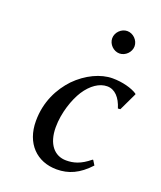

<svg xmlns="http://www.w3.org/2000/svg" viewBox="-125 -732 690 823"><g transform="rotate(20 219.5 -320.5)"><path d="M314 -399C349 -399 375 -371 389 -325L400 -326L439 -408L437 -411C413 -427 369 -439 324 -439C270 -439 208 -410 159 -360C114 -312 77 -244 77 -155C77 -53 140 10 231 10C285 10 331 -10 378 -61L365 -82H362C321 -48 289 -40 256 -40C203 -40 166 -82 166 -159C166 -225 190 -293 215 -332C243 -375 279 -399 314 -399ZM263 -600C263 -573 287 -549 314 -549C341 -549 365 -573 365 -600C365 -627 341 -651 314 -651C287 -651 263 -627 263 -600Z"/></g></svg>

Font: Libertinus Sans
Style: Italic
Weight: 400
Italic angle: -12°
Designer: Philipp H. Poll, Khaled Hosny
Foundry: Caleb Maclennan
Version: Version 7.050;RELEASE